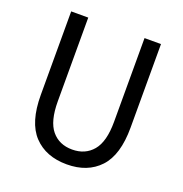

<svg xmlns="http://www.w3.org/2000/svg" viewBox="-122 -768 845 888"><g transform="rotate(20 300.0 -324.0)"><path d="M79 -249V-660H163V-248Q163 -150 200 -105.5Q237 -61 301 -61Q365 -61 402.5 -105.5Q440 -150 440 -248V-660H521V-249Q521 -114 462 -51Q403 12 301 12Q198 12 138.5 -51Q79 -114 79 -249Z"/></g></svg>

Font: Office Code Pro
Style: Regular
Weight: 400
Designer: Nathan Rutzky & Paul D. Hunt
Foundry: Adobe Systems Incorporated
Version: Version 1.004